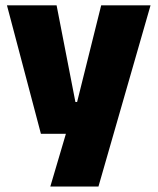

<svg xmlns="http://www.w3.org/2000/svg" viewBox="-20 -512 578 704"><path d="M256.5 -138H347.5L252.5 -97L351 -492.5H532L341 172H164.5L241 -87L325 -21.5H130L5.5 -492.5H187.5Z"/></svg>

Font: Anek Kannada ExtraBold
Style: Regular
Weight: 800
Version: Version 1.003